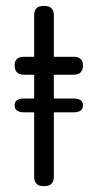

<svg xmlns="http://www.w3.org/2000/svg" viewBox="-20 -633 322 653"><path d="M163.1 -297.9H230Q262.2 -297.9 262.2 -274.9Q262.2 -251 230 -251H163.1V-32.2Q163.1 0 130.9 0H127.9Q96.2 0 96.2 -32.2V-251H62Q29.8 -251 29.8 -274.9Q29.8 -297.9 62 -297.9H96.2V-378.9H62Q29.8 -378.9 29.8 -411.1Q29.8 -439.9 62 -439.9H96.2V-581.1Q96.2 -612.8 127.9 -612.8H130.9Q163.1 -612.8 163.1 -581.1V-439.9H230Q262.2 -439.9 262.2 -410.2Q262.2 -378.9 230 -378.9H163.1Z"/></svg>

Font: Arcon Rounded-
Style: Regular
Weight: 400
Designer: M. Zarth
Foundry: martin zarth - visuelle & digitale kommunikation
Version: Version 1.110;PS 001.110;hotconv 1.0.70;makeotf.lib2.5.58329